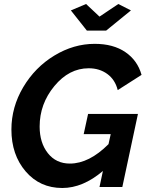

<svg xmlns="http://www.w3.org/2000/svg" viewBox="-20 -934 737 959"><path d="M510 -781H414L334 -882L410 -914L477 -851L571 -914L634 -882ZM398 -264 420 -365H669L591 0H477L494 -80Q394 5 291 5Q179 5 108 -78Q37 -161 37 -287Q37 -399 96 -498.5Q155 -598 251.5 -656.5Q348 -715 453 -715Q546 -715 606.5 -673.5Q667 -632 687 -560L568 -484Q555 -536 516 -564.5Q477 -593 423 -593Q325 -593 251.5 -504Q178 -415 178 -302Q178 -221 219 -169Q260 -117 329 -117Q425 -117 522 -214L533 -264Z"/></svg>

Font: Raleway-v4020
Style: Bold Italic
Weight: 700
Italic angle: -12°
Designer: Matt McInerney, Pablo Impallari, Rodrigo Fuenzalida
Foundry: Matt McInerney, Pablo Impallari, Rodrigo Fuenzalida
Version: Version 4.020;PS 004.020;hotconv 1.0.88;makeotf.lib2.5.64775